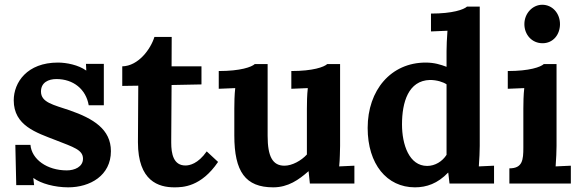

<svg xmlns="http://www.w3.org/2000/svg" viewBox="-20 -783 2479 819"><path d="M45.4 -165 49.3 6.8H125.5L122.1 -23.4H123C154.3 0 213.4 16.1 271 16.1C364.3 16.1 453.1 -34.2 453.1 -138.2C453.1 -231.9 377.9 -277.3 276.9 -312.5C208 -335.9 154.8 -345.7 154.8 -392.6C154.8 -431.2 186.5 -445.8 220.7 -445.8C292.5 -445.8 346.7 -402.8 358.4 -334H422.9V-510.7H346.7L348.1 -482.4H347.2C314.5 -505.9 263.7 -516.1 227.1 -516.1C95.7 -516.1 38.6 -431.6 38.6 -355C38.6 -247.1 134.8 -217.3 217.8 -185.1C293.5 -155.3 334 -144 334 -106C334 -71.3 298.3 -56.2 265.1 -56.2C180.2 -56.2 115.2 -103.5 109.9 -165Z M501.5 -416.5 569.8 -417.5 568.4 -176.3C568.4 -9.3 657.7 16.1 723.6 16.1C759.8 16.1 837.4 14.6 910.2 -92.3L861.8 -137.2C824.2 -83.5 787.6 -77.1 771 -77.1C719.7 -77.1 710.4 -127.4 710.4 -174.3V-188.5C710.4 -213.4 710.9 -278.8 711.9 -420.4L839.4 -422.9V-500H711.9L712.4 -625.5H638.7C623 -574.2 570.8 -501.5 501.5 -500Z M1430.7 -509.8H1376C1362.3 -497.1 1314.9 -480 1222.7 -480V-404.3L1293 -407.2C1289.6 -377.4 1289.1 -343.8 1289.1 -319.8V-124C1265.1 -97.7 1226.1 -76.2 1193.4 -76.2C1142.6 -76.2 1121.6 -115.7 1121.6 -203.6V-509.8H1066.9C1053.2 -497.1 1005.9 -480 913.1 -480V-404.3L983.4 -407.2C980 -377.4 979.5 -343.8 979.5 -319.8V-205.1C979.5 -50.8 1026.9 16.1 1145.5 16.1C1209.5 16.1 1254.9 -16.6 1295.4 -52.2H1296.4L1301.8 0H1491.7V-76.2L1426.8 -73.2C1427.2 -80.6 1428.2 -88.9 1428.7 -97.2C1429.2 -105.5 1429.2 -113.3 1429.7 -121.1C1430.2 -128.9 1430.2 -142.1 1430.7 -160.6Z M1972.2 -754.9C1958.5 -742.2 1911.1 -725.1 1818.4 -725.1V-648.9L1888.7 -651.9C1886.2 -621.6 1884.8 -584 1884.8 -564.5V-498C1859.9 -507.3 1833 -516.1 1795.9 -516.1C1647.5 -516.1 1548.3 -398.4 1548.3 -237.3C1548.3 -82.5 1630.4 16.1 1750 16.1C1799.3 16.1 1846.7 0 1891.1 -46.4H1892.1L1897.5 0H2087.4V-76.2L2022.5 -73.2C2024.9 -103.5 2026.4 -141.1 2026.4 -160.6V-754.9ZM1802.2 -75.2C1725.1 -75.2 1694.8 -166.5 1694.8 -252.4C1694.8 -346.7 1721.7 -439.5 1814 -441.9C1843.3 -441.9 1870.6 -433.1 1884.8 -423.3V-122.6C1867.2 -94.7 1835.9 -75.2 1802.2 -75.2Z M2354 -509.8H2299.8C2286.1 -497.1 2238.8 -480 2146 -480V-404.3L2216.3 -407.2C2212.9 -377.4 2212.4 -343.8 2212.4 -319.8V-153.8C2212.4 -100.6 2209 -64.9 2152.8 -64.9V0H2415V-76.2L2350.1 -73.2C2352.5 -103.5 2354 -141.1 2354 -160.6ZM2368.7 -680.2C2368.7 -726.1 2336.4 -762.7 2293 -762.7C2252 -762.7 2216.8 -726.1 2216.8 -680.2C2216.8 -635.3 2248.5 -598.6 2294.4 -598.6C2339.4 -598.6 2368.7 -635.3 2368.7 -680.2Z"/></svg>

Font: Parastoo
Style: Bold
Weight: 700
Foundry: Saber Rastikerdar (saber.rastikerdar@gmail.com)
Version: Version 2.0.1